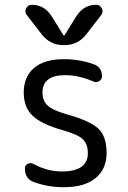

<svg xmlns="http://www.w3.org/2000/svg" viewBox="-20 -780 540 810"><path d="M156.2 -634.8 92.8 -716.8Q83 -729.5 90.3 -744.6Q97.7 -759.8 114.3 -759.8Q166 -759.8 196.3 -713.9L248 -630.9Q248 -629.9 250 -629.9Q252 -629.9 252 -630.9L303.7 -713.9Q334 -759.8 385.7 -759.8Q401.4 -759.8 409.2 -745.1Q417 -730.5 407.2 -716.8L343.8 -634.8Q308.6 -589.8 252.9 -589.8H247.1Q191.4 -589.8 156.2 -634.8ZM245.1 -230.5Q153.3 -256.8 116.7 -292.5Q80.1 -328.1 80.1 -389.6Q80.1 -456.1 123.5 -493.2Q167 -530.3 250 -530.3Q316.4 -530.3 376 -508.8Q410.2 -496.1 410.2 -458Q410.2 -445.3 398.9 -438Q387.7 -430.7 376 -435.5Q312.5 -462.9 254.9 -462.9Q159.2 -462.9 159.2 -389.6Q159.2 -355.5 180.2 -335.4Q201.2 -315.4 254.9 -299.8Q360.4 -270.5 395 -237.3Q429.7 -204.1 429.7 -135.3Q429.7 -66.4 382.8 -28.3Q335.9 9.8 250 9.8Q179.7 9.8 121.1 -12.7Q85 -26.4 85 -70.3Q85 -83 96.7 -88.9Q108.4 -94.7 120.1 -88.9Q179.7 -56.6 240.2 -56.6Q351.6 -56.6 350.6 -134.8Q350.6 -171.9 329.6 -192.4Q308.6 -212.9 245.1 -230.5Z"/></svg>

Font: Rounded Mgen+ 1m regular
Style: Regular
Weight: 400
Designer: [Source Han Sans]
Ryoko NISHIZUKA  (kana & ideographs); Paul D. Hunt (Latin, Greek & Cyrillic); Wenlong ZHANG  (bopomofo
Version: Version 1.059.20150602